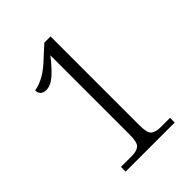

<svg xmlns="http://www.w3.org/2000/svg" viewBox="-207 -823 927 927"><g transform="rotate(-45 256.5 -359.0)"><path d="M100 0V-32H173Q207 -32 223.5 -45.5Q240 -59 240 -111V-654Q201 -604 169.5 -576.5Q138 -549 107 -549Q89 -549 78.5 -559Q68 -569 68 -586Q102 -592 135.5 -611Q169 -630 211 -671L263 -718H305V-111Q305 -59 321 -45.5Q337 -32 372 -32H435V0Z"/></g></svg>

Font: Noto Serif Lao SemiCondensed Light
Style: Regular
Weight: 300
Width: 4
Designer: Monotype Design Team
Foundry: Monotype Imaging Inc.
Version: Version 2.003; ttfautohint (v1.8.4.7-5d5b)